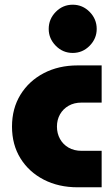

<svg xmlns="http://www.w3.org/2000/svg" viewBox="-20 -796 452 816"><path d="M310 0Q229 0 166 -32.5Q103 -65 67 -123Q31 -181 31 -258Q31 -335 67 -393.5Q103 -452 166 -485Q229 -518 310 -518H412V-360H327Q295 -360 271.5 -346.5Q248 -333 235 -310Q222 -287 222 -258Q222 -229 235 -205.5Q248 -182 271.5 -168.5Q295 -155 327 -155H412V0ZM289 -571Q247 -571 217 -601.5Q187 -632 187 -673Q187 -715 217 -745.5Q247 -776 289 -776Q331 -776 361 -745.5Q391 -715 391 -673Q391 -632 361 -601.5Q331 -571 289 -571Z"/></svg>

Font: MuseoModerno Thin Black
Style: Regular
Weight: 900
Version: Version 1.002